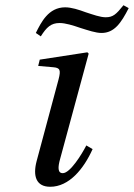

<svg xmlns="http://www.w3.org/2000/svg" viewBox="-20 -702 512 734"><path d="M120 -86C105 -29 118 12 172 12C244 12 300 -56 334 -132L310 -146C292 -111 248 -40 220 -40C200 -40 201 -63 210 -95L319 -497L314 -502L132 -474L126 -450L183 -445C210 -443 213 -434 204 -399ZM117 -576 136 -563C158 -598 175 -614 208 -614C230 -614 259 -605 288 -595C317 -586 346 -576 368 -576C417 -576 443 -614 472 -671L452 -682C424 -647 412 -636 384 -636C363 -636 336 -646 308 -655C281 -665 253 -674 229 -674C165 -674 137 -616 117 -576Z"/></svg>

Font: Heuristica
Style: Italic
Weight: 400
Italic angle: -13°
Version: Version 1.0.1